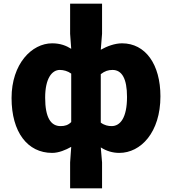

<svg xmlns="http://www.w3.org/2000/svg" viewBox="-20 -819 937 1046"><path d="M362 207H536V66L529 -16C560 4 594 14 630 14C747 14 854 -98 854 -294C854 -469 772 -583 645 -583C605 -583 563 -567 529 -548L536 -635V-799H362V-635L368 -553C341 -570 309 -583 264 -583C153 -583 43 -471 43 -285C43 -99 130 14 264 14C300 14 338 -2 368 -19L362 66ZM310 -132C257 -132 226 -178 226 -287C226 -392 263 -438 306 -438C326 -438 349 -432 368 -418V-154C351 -137 333 -132 310 -132ZM588 -132C570 -132 549 -136 529 -151V-415C551 -432 570 -438 593 -438C644 -438 672 -391 672 -291C672 -177 635 -132 588 -132Z"/></svg>

Font: Noto Sans JP Black
Style: Regular
Weight: 900
Designer: Ryoko NISHIZUKA  (kana, bopomofo & ideographs); Paul D. Hunt (Latin, Greek & Cyrillic); Sandoll Communications , Soo-you
Foundry: Adobe
Version: Version 2.002;hotconv 1.0.116;makeotfexe 2.5.65601